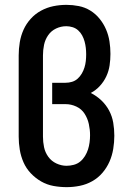

<svg xmlns="http://www.w3.org/2000/svg" viewBox="-20 -763 540 791"><path d="M255 8Q227 8 200 3Q173 -2 149.5 -15.5Q126 -29 107 -49Q88 -69 77 -94Q66 -119 61.5 -146Q57 -173 57 -200V-535Q57 -562 61.5 -589Q66 -616 77 -640.5Q88 -665 106.5 -685.5Q125 -706 149 -719Q173 -732 199.5 -737.5Q226 -743 254 -743Q279 -743 304.5 -738Q330 -733 352 -719.5Q374 -706 390.5 -685.5Q407 -665 417 -641.5Q427 -618 431 -592.5Q435 -567 435 -541Q435 -517 431.5 -493.5Q428 -470 418 -448.5Q408 -427 391.5 -409Q375 -391 354 -380Q378 -368 397.5 -349.5Q417 -331 429.5 -307.5Q442 -284 446.5 -257.5Q451 -231 451 -204Q451 -177 446.5 -149.5Q442 -122 431 -97Q420 -72 402 -51Q384 -30 360 -16.5Q336 -3 309 2.5Q282 8 255 8ZM254 -80Q269 -80 284 -84Q299 -88 310.5 -97.5Q322 -107 330 -120Q338 -133 342.5 -147Q347 -161 349 -176Q351 -191 351 -206Q351 -229 346 -252Q341 -275 328.5 -294.5Q316 -314 294.5 -324Q273 -334 250 -334H195V-422H250Q264 -422 277 -426Q290 -430 300 -439Q310 -448 317 -460Q324 -472 328 -485Q332 -498 333.5 -511.5Q335 -525 335 -539Q335 -539 335 -539Q335 -539 335 -539Q335 -553 333.5 -566Q332 -579 328.5 -592Q325 -605 318.5 -617Q312 -629 302 -638Q292 -647 279 -651Q266 -655 253 -655Q231 -655 211 -645.5Q191 -636 178.5 -618Q166 -600 161.5 -578.5Q157 -557 157 -535V-200Q157 -178 161.5 -156.5Q166 -135 179 -117Q192 -99 212.5 -89.5Q233 -80 254 -80Z"/></svg>

Font: Iosevka Slab Semibold
Style: Regular
Weight: 600
Monospace: yes
Designer: Belleve Invis
Foundry: Belleve Invis
Version: Version 11.1.1; ttfautohint (v1.8.3)